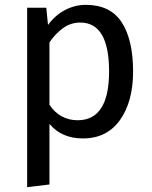

<svg xmlns="http://www.w3.org/2000/svg" viewBox="-20 -559 626 792"><path d="M529 -264Q529 -140 475 -64Q421 12 322 12Q234 12 184 -48V202L92 213V-527H171L178 -456Q207 -496 248 -517.5Q289 -539 334 -539Q435 -539 482 -467Q529 -395 529 -264ZM430 -264Q430 -466 311 -466Q272 -466 240 -443Q208 -420 184 -384V-127Q204 -96 234 -79.5Q264 -63 300 -63Q430 -63 430 -264Z"/></svg>

Font: FiraGO
Style: Regular
Weight: 400
Designer: bBox Type
Foundry: bBox Type GmbH
Version: Version 1.001;April 20, 2020;FontCreator 12.0.0.2555 64-bit